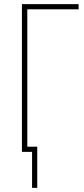

<svg xmlns="http://www.w3.org/2000/svg" viewBox="-20 -734 406 928"><path d="M360 -714H86V0H135V174H160V-25H112V-689H360Z"/></svg>

Font: Noto Sans Condensed Thin
Style: Regular
Weight: 100
Width: 3
Designer: Monotype Design Team
Foundry: Monotype Imaging Inc.
Version: Version 2.013